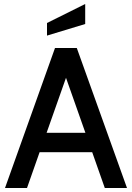

<svg xmlns="http://www.w3.org/2000/svg" viewBox="-20 -940 660 960"><path d="M441 -179H178L115 0H5L255 -700H364L615 0H504ZM407 -276 310 -551 213 -276ZM215 -825 406 -920V-820L215 -762Z"/></svg>

Font: Cabin Medium
Style: Regular
Weight: 500
Designer: Pablo Impallari
Foundry: Pablo Impallari. http://www.impallari.com Igino Marini. http://www.ikern.com
Version: Version 2.001